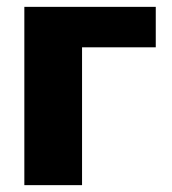

<svg xmlns="http://www.w3.org/2000/svg" viewBox="-20 -540 503 560"><path d="M51 0V-520H219.3V0ZM150.7 -402V-520H434.3V-402Z"/></svg>

Font: Murecho Thin
Style: Regular
Weight: 100
Designer: Neil Summerour
Foundry: Positype
Version: Version 1.010